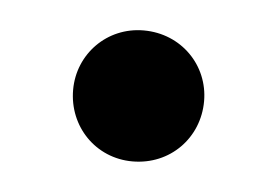

<svg xmlns="http://www.w3.org/2000/svg" viewBox="-27 -159 295 203"><g transform="rotate(5 120.0 -57.5)"><path d="M119 -127C80 -127 50 -96 50 -58C50 -19 80 12 119 12C159 12 189 -19 189 -58C189 -96 159 -127 119 -127Z"/></g></svg>

Font: Fira Math
Style: Regular
Weight: 400
Designer: Xiangdong Zeng
Foundry: Xiangdong Zeng
Version: Version 0.3.4